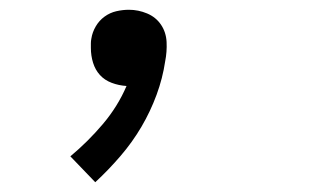

<svg xmlns="http://www.w3.org/2000/svg" viewBox="-20 -168 640 393"><path d="M175 205 124 152Q160 122 190.5 86Q221 50 239 8Q223 7 208.5 1.5Q194 -4 184.5 -14.5Q175 -25 170.5 -39.5Q166 -54 166 -70Q166 -75 166 -79.5Q166 -84 167 -89Q169 -102 176 -114Q183 -126 194 -134Q205 -142 218 -145Q231 -148 244 -148Q263 -148 281 -140.5Q299 -133 309.5 -117.5Q320 -102 321 -82Q322 -62 318 -42Q313 -8 300.5 26Q288 60 269.5 91.5Q251 123 226.5 151.5Q202 180 175 205Z"/></svg>

Font: Iosevka Slab Extended
Style: Italic
Weight: 400
Width: 7
Italic angle: -9°
Monospace: yes
Designer: Belleve Invis
Foundry: Belleve Invis
Version: Version 11.1.0; ttfautohint (v1.8.3)